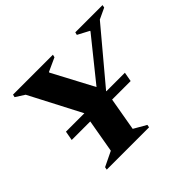

<svg xmlns="http://www.w3.org/2000/svg" viewBox="-150 -861 1062 1062"><g transform="rotate(-45 381.0 -330.0)"><path d="M135 0 138 -16 225 -58 259 -253H114L124 -308H268L111 -610L58 -644L62 -660H374L370 -644L291 -608L290 -604L418 -363L612 -604L613 -608L545 -644L549 -660H762L759 -644L695 -614L440 -310V-308H585L575 -253H430L396 -58L469 -16L466 0Z"/></g></svg>

Font: Spectral ExtraBold
Style: Italic
Weight: 800
Italic angle: -10°
Designer: Jean-Baptiste Levee
Foundry: Production Type
Version: Version 2.001